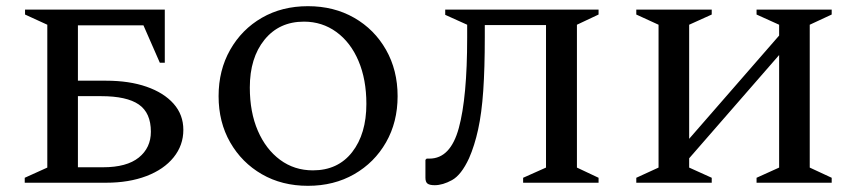

<svg xmlns="http://www.w3.org/2000/svg" viewBox="-20 -591 2770 621"><path d="M323 0H60V-16L133 -49V-511L61 -544V-560H513V-388H497L444 -509H232V-330H323Q398 -330 454 -310.5Q510 -291 541.5 -255.5Q573 -220 573 -171Q573 -121 541.5 -82Q510 -43 453.5 -21.5Q397 0 323 0ZM307 -280H232V-50H313Q390 -50 429 -81.5Q468 -113 468 -165Q468 -226 429 -253Q390 -280 307 -280Z M976 10Q892 10 827 -27.5Q762 -65 724.5 -130.5Q687 -196 687 -280Q687 -364 724.5 -430Q762 -496 827 -533.5Q892 -571 976 -571Q1060 -571 1125.5 -533.5Q1191 -496 1228.5 -430Q1266 -364 1266 -280Q1266 -196 1228.5 -130.5Q1191 -65 1125.5 -27.5Q1060 10 976 10ZM992 -40Q1073 -40 1119 -99Q1165 -158 1165 -255Q1165 -334 1139.5 -394Q1114 -454 1068 -487.5Q1022 -521 963 -521Q883 -521 835.5 -462.5Q788 -404 788 -308Q788 -228 814 -168Q840 -108 886 -74Q932 -40 992 -40Z M1672 0V-16L1746 -49V-510H1548V-471Q1548 -370 1543 -297.5Q1538 -225 1526.5 -172.5Q1515 -120 1497 -79Q1472 -25 1442 -8.5Q1412 8 1386 8Q1370 8 1363 3Q1356 -2 1356 -16V-74L1360 -78H1369Q1437 -78 1464 -177Q1491 -276 1491 -469V-511L1420 -543V-560H1916V-544L1846 -511V-49L1916 -16V0Z M2038 0V-16L2110 -49V-511L2038 -544V-560H2282V-544L2209 -511V-142L2500 -476V-511L2427 -544V-560H2670V-544L2599 -511V-49L2670 -16V0H2427V-16L2500 -49V-413L2209 -79V-49L2282 -16V0Z"/></svg>

Font: Spectral SC Medium
Style: Regular
Weight: 500
Designer: Jean-Baptiste Levee
Foundry: Production Type
Version: Version 2.001